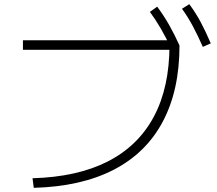

<svg xmlns="http://www.w3.org/2000/svg" viewBox="-20 -875 1040 921"><path d="M136 -20Q351 -26 497 -100.5Q643 -175 718 -315.5Q793 -456 793 -659L817 -636H90V-682H825L841 -657Q841 -442 760.5 -291Q680 -140 524 -60Q368 20 142 26ZM803 -638Q777 -694 752 -737Q727 -780 699 -818L734 -843Q766 -800 791.5 -755Q817 -710 841 -657ZM953 -650Q928 -707 904.5 -750.5Q881 -794 853 -833L888 -855Q920 -812 944 -766.5Q968 -721 991 -667Z"/></svg>

Font: M PLUS 1 Code Light
Style: Regular
Weight: 300
Designer: Coji Morishita
Foundry: UNDERFOREST DESIGN
Version: Version 1.002